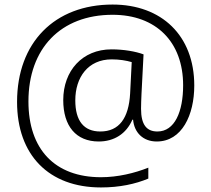

<svg xmlns="http://www.w3.org/2000/svg" viewBox="-20 -730 929 844"><path d="M834 -354C834 -574 690 -710 475 -710C220 -710 55 -543 55 -282C55 -49 194 94 424 94C505 94 575 79 632 55V7C572 31 498 49 424 49C221 49 105 -74 105 -284C105 -517 247 -665 475 -665C666 -665 785 -546 785 -355C785 -239 748 -152 672 -152C625 -152 600 -181 600 -252C600 -271 601 -293 602 -317L611 -491C576 -504 524 -513 470 -513C342 -513 258 -419 258 -290C258 -176 314 -108 414 -108C482 -108 535 -142 562 -204H565C570 -147 609 -108 669 -108C780 -108 834 -225 834 -354ZM311 -289C311 -390 367 -469 471 -469C505 -469 535 -464 559 -457L552 -319C546 -211 504 -152 421 -152C349 -152 311 -198 311 -289Z"/></svg>

Font: Noto Sans Meetei Mayek Light
Style: Regular
Weight: 300
Designer: Monotype Design Team and Neelakash Kshetrimayum
Foundry: Monotype Imaging Inc.
Version: Version 2.002